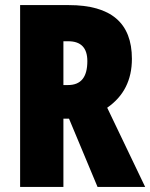

<svg xmlns="http://www.w3.org/2000/svg" viewBox="-20 -734 590 754"><path d="M250 -714H59V0H229V-268H251L363 0H550L401 -311C466 -356 498 -420 498 -503C498 -644 416 -714 250 -714ZM248 -572C298 -572 323 -546 323 -494C323 -431 298 -400 247 -400H229V-572Z"/></svg>

Font: Noto Sans Thai ExtCond Blk
Style: Regular
Weight: 900
Width: 2
Designer: Monotype Design Team
Foundry: Monotype Imaging Inc.
Version: Version 2.002